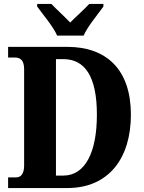

<svg xmlns="http://www.w3.org/2000/svg" viewBox="-20 -951 729 971"><path d="M269 -771H403C422 -816 476 -880 503 -918V-931H431C410 -907 362 -865 335 -837C309 -865 262 -907 240 -931H168V-918C195 -880 250 -816 269 -771ZM21 0H320C531 0 642 -152 642 -371C642 -598 520 -714 320 -714H21V-660H56C84 -660 102 -645 102 -601V-114C102 -74 87 -54 62 -54H21ZM300 -63H263V-652H300C411 -652 470 -562 470 -371C470 -181 411 -63 300 -63Z"/></svg>

Font: Noto Serif Myanmar Condensed ExtraBold
Style: Regular
Weight: 800
Width: 3
Designer: Ben Mitchell and the Monotype Design Team
Foundry: Monotype Imaging Inc.
Version: Version 2.106